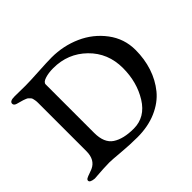

<svg xmlns="http://www.w3.org/2000/svg" viewBox="-137 -791 991 991"><g transform="rotate(-45 358.0 -295.5)"><path d="M217 -521V-167Q217 -94 259.5 -66Q302 -38 377 -38Q461 -38 510 -117Q559 -196 559 -299Q559 -408 485 -480.5Q411 -553 304 -553Q269 -553 243 -544.5Q217 -536 217 -521ZM337 -598Q422 -598 497.5 -564.5Q573 -531 622 -466Q671 -401 671 -319Q671 -253 652 -195Q633 -137 596 -91.5Q559 -46 498 -19.5Q437 7 359 7Q305 7 243.5 1.5Q182 -4 165 -4Q145 -4 118.5 -2.5Q92 -1 73.5 0.5Q55 2 53 2Q20 -1 20 -15Q20 -22 28 -26.5Q36 -31 52.5 -36.5Q69 -42 75 -45Q122 -66 122 -129V-482Q122 -493 120.5 -501Q119 -509 117.5 -515Q116 -521 110.5 -526Q105 -531 102.5 -534Q100 -537 90.5 -540.5Q81 -544 77 -545.5Q73 -547 59.5 -550.5Q46 -554 40 -556Q24 -561 24 -573Q24 -591 59 -591Q75 -591 99.5 -590.5Q124 -590 139 -590Q170 -590 238 -594Q306 -598 337 -598Z"/></g></svg>

Font: EB Garamond 08
Style: Regular
Weight: 400
Version: Version 0.016 ; ttfautohint (v1.5)